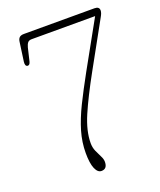

<svg xmlns="http://www.w3.org/2000/svg" viewBox="-133 -784 729 874"><g transform="rotate(-20 232.0 -346.5)"><path d="M235.5 -27.5Q235.5 7 207 7Q189 7 178 -18.5Q167 -44 167 -94Q167 -146.5 182.2 -198.2Q197.5 -250 226.2 -308.5Q255 -367 295.5 -440.5L420.5 -665.5H113Q100 -665.5 94 -658.2Q88 -651 84 -636.5L69 -573Q65 -557.5 55 -558Q42 -559 44.5 -581L57 -671Q58.5 -685.5 65.5 -692.8Q72.5 -700 88 -700H429.5Q453 -700 453 -681.5Q453 -669.5 443 -652.5L321.5 -432.5Q265.5 -331 234.5 -259Q203.5 -187 203.5 -129Q203.5 -107.5 211.5 -89.2Q219.5 -71 227.5 -55.8Q235.5 -40.5 235.5 -27.5Z"/></g></svg>

Font: Fraunces 72pt S100 Thin
Style: Regular
Weight: 100
Version: Version 1.000; ttfautohint (v1.8.3)